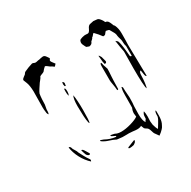

<svg xmlns="http://www.w3.org/2000/svg" viewBox="-135 -644 842 846"><g transform="rotate(-30 286.5 -220.5)"><path d="M386 -477Q396 -475 400.5 -479Q405 -483 409 -492Q415 -506 424 -508L443 -512L462 -510Q469 -509 477 -498Q485 -487 486 -482Q496 -481 500.5 -474Q505 -467 507.5 -460Q510 -453 511 -451Q515 -447 515 -447Q524 -428 524 -405V-397Q524 -362 523 -346L526 -186Q520 -184 518 -200Q516 -216 515 -219Q506 -219 506 -197Q506 -182 503.5 -162Q501 -142 498 -138Q492 -152 492 -244L493 -328Q488 -352 483 -388Q486 -385 489.5 -382.5Q493 -380 493 -379Q499 -366 503 -323L505 -300Q507 -293 513 -295V-345Q509 -354 509 -373Q509 -377 506 -386.5Q503 -396 502 -403Q502 -413 495 -424.5Q488 -436 485 -442Q482 -445 469 -447Q465 -444 462.5 -440Q460 -436 457.5 -434Q455 -432 447 -432Q435 -449 418 -466Q415 -466 410.5 -459.5Q406 -453 403 -453Q402 -449 397.5 -445Q393 -441 390 -438Q387 -426 372 -424L359 -429L356 -434Q348 -448 348 -456Q348 -461 351 -467Q353 -471 365.5 -474.5Q378 -478 386 -477ZM196 -423Q194 -423 190 -426.5Q186 -430 183 -431Q178 -433 170.5 -439.5Q163 -446 158 -446Q154 -443 149 -437.5Q144 -432 141 -428Q136 -425 130 -423Q124 -421 119 -418Q117 -412 109 -402.5Q101 -393 99 -389Q97 -386 89 -374Q81 -362 78 -354Q76 -343 75 -327Q74 -311 74 -300L70 -278Q70 -255 66 -255Q65 -256 63 -260.5Q61 -265 61 -270Q59 -284 59 -292Q60 -327 60 -376Q59 -406 53 -421.5Q47 -437 46 -439V-441Q46 -446 54 -451.5Q62 -457 64 -459Q66 -461 67.5 -464Q69 -467 73 -469L94 -478L115 -485H117Q120 -485 124 -483Q128 -481 131 -481Q136 -481 141 -482.5Q146 -484 151 -484Q155 -485 161.5 -486.5Q168 -488 172 -488Q179 -488 184 -482L187 -478L194 -468L195 -466Q195 -465 192.5 -461.5Q190 -458 190 -456Q190 -452 196.5 -444Q203 -436 205 -433ZM394 -359Q396 -356 397.5 -348.5Q399 -341 401 -336L402 -331Q402 -323 392 -323Q388 -337 388 -347Q388 -352 387 -357Q386 -362 386 -367L388 -368ZM197 -338 195 -325 190 -327Q188 -335 188 -338Q188 -340 190 -348Q197 -344 197 -338ZM375 -323Q375 -333 378.5 -335Q382 -337 383 -329Q384 -321 387.5 -312.5Q391 -304 392 -299Q392 -286 390 -260L389 -239L388 -198Q388 -197 385.5 -196Q383 -195 382 -196Q381 -212 378 -227.5Q375 -243 375 -250ZM182 -319Q183 -318 184.5 -317Q186 -316 187 -316Q189 -311 189 -301Q189 -290 185 -281Q180 -290 182 -319ZM204 -131Q208 -141 208 -195Q208 -247 203 -273Q195 -259 195 -221L196 -183Q196 -171 198 -152Q200 -133 204 -131ZM208 -42Q211 -41 215 -39.5Q219 -38 222 -37Q247 -23 274 -20Q276 -20 277 -23Q275 -25 269 -27.5Q263 -30 259 -32.5Q255 -35 256 -39Q259 -38 267.5 -37Q276 -36 285 -31Q294 -28 306 -28Q329 -28 356.5 -36Q384 -44 396 -53Q394 -65 394 -70Q394 -83 400 -96Q400 -177 402 -185L405 -199L410 -194Q410 -178 413 -142Q413 -111 411 -98L410 -58Q410 -23 420 -11Q421 -16 424.5 -19.5Q428 -23 428 -26V-29Q428 -39 430 -45Q431 -47 433 -51Q435 -55 437 -56Q440 -47 440 -28L439 -4L441 14Q446 33 452 42Q455 36 465.5 20Q476 4 478 -7V-11Q478 -28 483 -34Q485 -32 485 -28Q485 -24 485 -22V-8Q485 14 479 29L474 39Q471 46 465 52Q457 61 443 71L428 50Q426 47 423 36.5Q420 26 417 22Q416 19 409 15Q402 11 400 8L394 -7Q386 -2 372 -2Q364 -2 350 -4Q328 -6 319 -5H299Q296 -5 272 -8Q260 -15 234 -23Q227 -25 216 -31Q205 -37 205 -40Q205 -42 208 -42ZM125 19Q129 12 126 8Q115 -7 108 -21Q101 -35 96 -44Q95 -50 88 -60.5Q81 -71 81 -74Q80 -79 77 -82Q74 -85 70 -84Q74 -56 88.5 -28.5Q103 -1 125 19ZM138 -15Q137 -10 133 -10Q130 -10 126 -13Q122 -16 120 -20Q119 -23 116.5 -30Q114 -37 112 -45Q116 -47 119.5 -43.5Q123 -40 128 -31.5Q133 -23 138 -15ZM302 53H304Q312 53 324 50Q325 49 330.5 45.5Q336 42 337 37Q340 36 336 32Q328 35 319.5 38.5Q311 42 301 46Q292 50 302 53Z"/></g></svg>

Font: BM Euljiro oraeorae
Style: Regular
Weight: 400
Designer: Bongjin Kim; Bomjun Kim; Myungsoo Han; Hyesun Chae; Mikyoung Jeong; Wujin Sim; Minjae Kang; Suwha Jang;
Foundry: Sandoll Inc.
Version: Version 1.000;hotconv 1.0.109;makeexe 2.5.65596